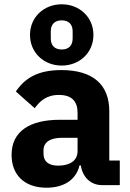

<svg xmlns="http://www.w3.org/2000/svg" viewBox="-20 -864 609 896"><path d="M268 -558C351 -558 416 -618 416 -701C416 -784 351 -844 268 -844C185 -844 120 -784 120 -701C120 -618 185 -558 268 -558ZM268 -633C235 -633 217 -652 217 -684V-718C217 -750 235 -769 268 -769C301 -769 319 -750 319 -718V-684C319 -652 301 -633 268 -633ZM539 0V-115H490V-345C490 -469 414 -537 266 -537C156 -537 96 -499 54 -437L142 -359C165 -391 196 -421 255 -421C317 -421 342 -389 342 -338V-305H259C120 -305 34 -252 34 -141C34 -50 92 12 197 12C277 12 335 -24 351 -92H357C366 -36 404 0 457 0ZM252 -91C208 -91 183 -109 183 -147V-162C183 -200 213 -221 270 -221H342V-159C342 -111 301 -91 252 -91Z"/></svg>

Font: IBM Plex Sans Thai Looped
Style: Bold
Weight: 700
Designer: Mike Abbink, Paul van der Laan, Pieter van Rosmalen, Ben Mitchell, Mark Frömberg
Foundry: Bold Monday
Version: Version 1.1